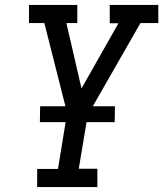

<svg xmlns="http://www.w3.org/2000/svg" viewBox="-20 -755 659 775"><path d="M373 0H130V-73H214L251 -299L159 -662H97V-735H292V-662H248L309 -398L458 -661H423V-735H619V-662H547L334 -290L298 -74H373ZM141 -262 142 -326H444L443 -262Z"/></svg>

Font: Iosevka HT Extended
Style: Italic
Weight: 400
Width: 7
Italic angle: -9°
Monospace: yes
Designer: Belleve Invis
Foundry: Belleve Invis
Version: Version 32.3.0; ttfautohint (v1.8.4)